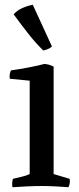

<svg xmlns="http://www.w3.org/2000/svg" viewBox="-20 -777 330 802"><path d="M204 -50 271 -30Q274 -11 266 5Q239 3 210.5 1.5Q182 0 154 0Q126 0 93 1.5Q60 3 32 5Q29 -14 34 -30Q53 -35 71.5 -39Q90 -43 104 -50V-440L21 -448Q18 -468 26 -483Q62 -488 98.5 -495Q135 -502 166 -510Q176 -509 185 -506.5Q194 -504 204 -499ZM197 -583Q190 -576 180 -572Q170 -568 161 -566Q128 -598 98 -636.5Q68 -675 37 -717Q52 -734 73.5 -743.5Q95 -753 117 -757Z"/></svg>

Font: Alike
Style: Regular
Weight: 400
Designer: Sveta Sebyakina
Foundry: Cyreal (www.cyreal.org)
Version: Version 1.301; ttfautohint (v1.8.4.7-5d5b)